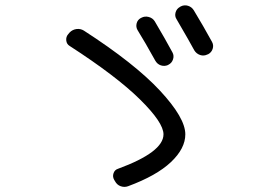

<svg xmlns="http://www.w3.org/2000/svg" viewBox="-20 -753 1040 730"><path d="M245.1 -578.1Q233.4 -585 231.9 -599.1Q230.5 -613.3 239.3 -623L245.1 -629.9Q255.9 -640.6 271 -642.6Q286.1 -644.5 298.8 -636.7Q492.2 -511.7 588.4 -408.2Q684.6 -304.7 684.6 -242.2Q684.6 -188.5 629.9 -136.7Q575.2 -85 466.8 -44.9Q453.1 -40 439 -44.9Q424.8 -49.8 417 -64.5L414.1 -69.3Q407.2 -81.1 411.6 -94.2Q416 -107.4 428.7 -111.3Q601.6 -174.8 601.6 -242.2Q601.6 -287.1 511.7 -375.5Q421.9 -463.9 245.1 -578.1ZM517.6 -685.5Q530.3 -692.4 545.4 -688.5Q560.5 -684.6 568.4 -671.9Q608.4 -604.5 635.7 -553.7Q642.6 -541 637.7 -526.9Q632.8 -512.7 620.1 -506.8L619.1 -505.9Q605.5 -500 591.8 -504.4Q578.1 -508.8 570.3 -522.5Q530.3 -594.7 502.9 -638.7Q496.1 -650.4 499.5 -664.1Q502.9 -677.7 515.6 -684.6ZM667 -728.5Q680.7 -735.4 694.8 -731Q709 -726.6 716.8 -713.9Q752.9 -654.3 786.1 -593.8Q793 -581.1 788.6 -567.4Q784.2 -553.7 771.5 -546.9L768.6 -545.9Q754.9 -539.1 740.7 -543.9Q726.6 -548.8 718.8 -561.5Q702.1 -592.8 651.4 -679.7Q643.6 -691.4 647.5 -705.6Q651.4 -719.7 664.1 -726.6Z"/></svg>

Font: Rounded-L Mgen+ 2m regular
Style: Regular
Weight: 400
Designer: [Source Han Sans]
Ryoko NISHIZUKA  (kana & ideographs); Paul D. Hunt (Latin, Greek & Cyrillic); Wenlong ZHANG  (bopomofo
Version: Version 1.059.20150602